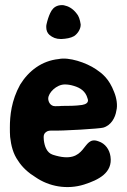

<svg xmlns="http://www.w3.org/2000/svg" viewBox="-20 -744 508 768"><path d="M177.7 -604.5C190.4 -593.8 204.1 -587.9 223.6 -587.9H225.6C245.1 -588.9 262.7 -591.8 276.4 -599.6C291 -609.4 302.7 -627.9 302.7 -644.5V-646.5C299.8 -666 294.9 -680.7 286.1 -690.4C270.5 -710.9 252 -719.7 236.3 -722.7C233.4 -723.6 230.5 -723.6 226.6 -723.6C222.7 -723.6 216.8 -722.7 212.9 -721.7C196.3 -716.8 187.5 -706.1 180.7 -691.4C174.8 -678.7 169.9 -664.1 166 -646.5C165 -642.6 165 -639.6 165 -635.7C165 -623 168.9 -612.3 177.7 -604.5ZM155.3 -183.6C154.3 -199.2 152.3 -210.9 170.9 -219.7C173.8 -220.7 179.7 -221.7 184.6 -221.7C227.5 -219.7 380.9 -229.5 392.6 -233.4C424.8 -242.2 441.4 -274.4 445.3 -300.8C451.2 -322.3 446.3 -352.5 436.5 -376C416 -429.7 388.7 -450.2 364.3 -466.8C324.2 -494.1 254.9 -516.6 214.8 -507.8C147.5 -501 94.7 -460.9 60.5 -405.3C25.4 -341.8 19.5 -281.2 19.5 -233.4C19.5 -220.7 19.5 -209 20.5 -196.3C24.4 -162.1 32.2 -128.9 52.7 -100.6C69.3 -74.2 94.7 -51.8 122.1 -35.2C175.8 2 248 15.6 316.4 -5.9C374 -24.4 431.6 -52.7 421.9 -118.2C418 -145.5 401.4 -169.9 374 -178.7C304.7 -205.1 333 -79.1 191.4 -125C167 -132.8 158.2 -159.2 155.3 -183.6ZM226.6 -320.3C219.7 -319.3 210.9 -319.3 201.2 -319.3H200.2C181.6 -319.3 172.9 -336.9 172.9 -349.6C172.9 -373 206.1 -406.2 239.3 -406.2C251 -406.2 262.7 -404.3 275.4 -400.4C301.8 -392.6 322.3 -378.9 330.1 -350.6C331.1 -347.7 332 -344.7 332 -342.8C332 -333 324.2 -327.1 308.6 -324.2C281.2 -320.3 253.9 -320.3 226.6 -320.3Z"/></svg>

Font: Day Care
Style: Regular
Weight: 400
Designer: Noponies
Version: Version 1.000;PS 001.000;hotconv 1.0.88;makeotf.lib2.5.64775